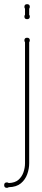

<svg xmlns="http://www.w3.org/2000/svg" viewBox="-78 -691 202 921"><path d="M62 -620Q65 -617 65 -612Q65 -599 52 -599Q39 -599 39 -612Q39 -617 42 -620V-649Q39 -654 39 -658Q39 -671 52 -671Q65 -671 65 -658Q65 -654 62 -649ZM62 92Q62 119 52.5 145Q43 171 22 188.5Q1 206 -36 207Q-40 210 -45 210Q-58 210 -58 197Q-58 184 -45 184Q-40 184 -36 187Q-6 186 10.5 171.5Q27 157 34.5 135.5Q42 114 42 92V-488Q39 -493 39 -497Q39 -510 52 -510Q65 -510 65 -497Q65 -493 62 -488Z"/></svg>

Font: Wire One
Style: Regular
Weight: 400
Designer: Alexei Vanyashin, Gayaneh Bagdasaryan
Foundry: Cyreal
Version: Version 1.102; ttfautohint (v1.8.3)